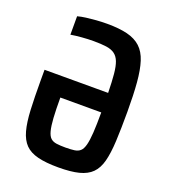

<svg xmlns="http://www.w3.org/2000/svg" viewBox="-130 -790 782 891"><g transform="rotate(20 260.5 -344.0)"><path d="M260 8Q199 8 159 -2Q119 -12 96.5 -35Q74 -58 63 -98Q52 -138 49 -199Q46 -260 46 -344V-396H360Q359 -451 355.5 -488Q352 -525 343.5 -547Q335 -569 319 -580.5Q303 -592 277.5 -595.5Q252 -599 215 -599Q188 -599 157 -596.5Q126 -594 103 -590V-681Q121 -686 144 -689Q167 -692 193.5 -694Q220 -696 247 -696Q306 -696 346.5 -686Q387 -676 412.5 -652.5Q438 -629 451 -588.5Q464 -548 469 -488Q474 -428 474 -344Q474 -260 471 -199Q468 -138 457.5 -98Q447 -58 424 -35Q401 -12 361.5 -2Q322 8 260 8ZM260 -90Q286 -90 304 -92.5Q322 -95 333 -105Q344 -115 350 -138Q356 -161 358.5 -200Q361 -239 361 -300H159Q159 -239 161.5 -200Q164 -161 170 -138Q176 -115 187 -105Q198 -95 216 -92.5Q234 -90 260 -90Z"/></g></svg>

Font: Saira Condensed SemiBold
Style: Regular
Weight: 600
Width: 3
Designer: Hector Gatti with collaboration of the Omnibus-Type team
Foundry: Omnibus-Type
Version: Version 1.100